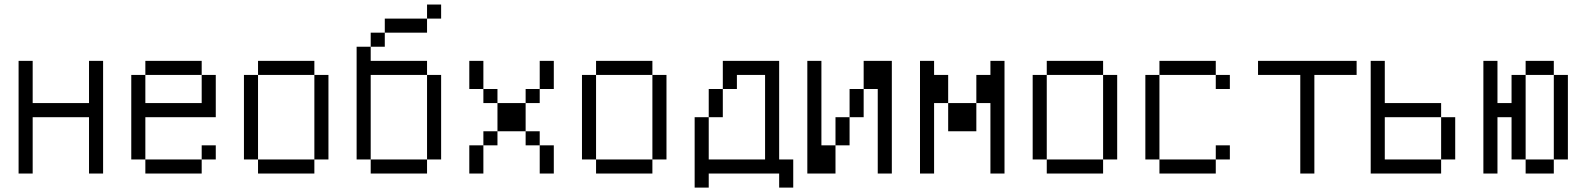

<svg xmlns="http://www.w3.org/2000/svg" viewBox="-20 -770 7040 852"><path d="M62.5 -500Q62.5 -500 62.5 0H125Q125 0 125 -250H375Q375 -250 375 0H437.5Q437.5 0 437.5 -500H375V-312.5H125V-500Z M937.5 -62.5V-125H875V-62.5H625V0H875V-62.5ZM625 -62.5V-250H937.5V-437.5H875Q875 -437.5 875 -312.5H625Q625 -312.5 625 -437.5H562.5Q562.5 -437.5 562.5 -62.5ZM625 -437.5H875V-500H625Z M1125 -62.5V0H1375V-62.5ZM1125 -62.5Q1125 -62.5 1125 -437.5H1062.5Q1062.5 -437.5 1062.5 -62.5ZM1375 -62.5H1437.5Q1437.5 -62.5 1437.5 -437.5H1375Q1375 -437.5 1375 -62.5ZM1125 -437.5H1375V-500H1125Z M1937.5 -687.5V-750H1875V-687.5H1687.5V-625H1625V-562.5H1562.5Q1562.5 -562.5 1562.5 -62.5H1625V0H1875V-62.5H1625Q1625 -62.5 1625 -437.5H1875Q1875 -437.5 1875 -62.5H1937.5Q1937.5 -62.5 1937.5 -437.5H1875V-500H1625V-562.5H1687.5V-625H1875V-687.5Z M2062.5 -125Q2062.5 -125 2062.5 0H2125Q2125 0 2125 -125ZM2375 -125Q2375 -125 2375 0H2437.5Q2437.5 0 2437.5 -125ZM2125 -125H2187.5V-187.5H2125ZM2375 -125V-187.5H2312.5V-125ZM2187.5 -187.5H2312.5Q2312.5 -187.5 2312.5 -312.5H2187.5Q2187.5 -312.5 2187.5 -187.5ZM2187.5 -312.5V-375H2125V-312.5ZM2312.5 -312.5H2375V-375H2312.5ZM2125 -375Q2125 -375 2125 -500H2062.5Q2062.5 -500 2062.5 -375ZM2375 -375H2437.5Q2437.5 -375 2437.5 -500H2375Q2375 -500 2375 -375Z M2625 -62.5V0H2875V-62.5ZM2625 -62.5Q2625 -62.5 2625 -437.5H2562.5Q2562.5 -437.5 2562.5 -62.5ZM2875 -62.5H2937.5Q2937.5 -62.5 2937.5 -437.5H2875Q2875 -437.5 2875 -62.5ZM2625 -437.5H2875V-500H2625Z M3437.5 0V62.5H3500Q3500 62.5 3500 -62.5H3437.5V-500H3187.5Q3187.5 -500 3187.5 -375H3125Q3125 -375 3125 -250H3062.5V62.5H3125V0ZM3125 -62.5V-250H3187.5Q3187.5 -250 3187.5 -375H3250V-437.5H3375Q3375 -437.5 3375 -62.5Z M3562.5 -500Q3562.5 -500 3562.5 0H3687.5Q3687.5 0 3687.5 -125H3625Q3625 -125 3625 -500ZM3875 -375Q3875 -375 3875 0H3937.5Q3937.5 0 3937.5 -500H3812.5Q3812.5 -500 3812.5 -375H3750Q3750 -375 3750 -250H3687.5Q3687.5 -250 3687.5 -125H3750Q3750 -125 3750 -250H3812.5Q3812.5 -250 3812.5 -375Z M4062.5 -500Q4062.5 -500 4062.5 0H4125V-312.5H4187.5Q4187.5 -312.5 4187.5 -187.5H4312.5Q4312.5 -187.5 4312.5 -312.5H4187.5Q4187.5 -312.5 4187.5 -437.5H4125V-500ZM4375 -312.5V0H4437.5Q4437.5 0 4437.5 -500H4375V-437.5H4312.5Q4312.5 -437.5 4312.5 -312.5Z M4625 -62.5V0H4875V-62.5ZM4625 -62.5Q4625 -62.5 4625 -437.5H4562.5Q4562.5 -437.5 4562.5 -62.5ZM4875 -62.5H4937.5Q4937.5 -62.5 4937.5 -437.5H4875Q4875 -437.5 4875 -62.5ZM4625 -437.5H4875V-500H4625Z M5437.5 -62.5V-125H5375V-62.5H5125V0H5375V-62.5ZM5437.5 -375V-437.5H5375V-375ZM5125 -62.5Q5125 -62.5 5125 -437.5H5062.5Q5062.5 -437.5 5062.5 -62.5ZM5125 -437.5H5375V-500H5125Z M6000 -437.5V-500H5562.5V-437.5H5750V0H5812.5V-437.5Z M6062.5 -500Q6062.5 -500 6062.5 0H6375V-62.5H6125V-250H6375V-62.5H6437.5V-250H6375V-312.5H6125V-500Z M6562.5 -500Q6562.5 -500 6562.5 0H6625Q6625 0 6625 -250H6687.5V-62.5H6750V0H6875V-62.5H6750Q6750 -62.5 6750 -437.5H6687.5Q6687.5 -437.5 6687.5 -312.5H6625V-500ZM6875 -62.5H6937.5Q6937.5 -62.5 6937.5 -437.5H6875Q6875 -437.5 6875 -62.5ZM6750 -437.5H6875V-500H6750Z"/></svg>

Font: CalcUnifontExMono
Style: Regular
Weight: 500
Version: Version 15.0.06